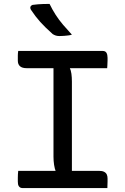

<svg xmlns="http://www.w3.org/2000/svg" viewBox="-20 -960 640 980"><path d="M347 -56H256L265 -84Q259 -99 256 -119Q253 -139 253 -161Q253 -220 253 -280Q253 -340 253 -400.5Q253 -461 253 -522Q253 -583 253 -644H344L335 -616Q342 -602 344.5 -583.5Q347 -565 347 -544Q347 -484 347 -423.5Q347 -363 347 -301.5Q347 -240 347 -179Q347 -118 347 -56ZM528 0H96Q90 0 85 -2Q80 -4 76.5 -9Q73 -14 72 -20Q71 -26 71 -33Q71 -44 71 -53Q71 -62 71.5 -70.5Q72 -79 73 -88H485Q502 -88 511.5 -83Q521 -78 525 -69.5Q529 -61 529 -49Q529 -40 529 -32Q529 -24 528.5 -16.5Q528 -9 528 0ZM73 -700H504Q518 -700 523.5 -690.5Q529 -681 529 -665Q529 -658 529 -651.5Q529 -645 528.5 -638.5Q528 -632 528 -626Q528 -620 527 -612H116Q93 -612 82 -622Q71 -632 71 -650Q71 -657 71 -663.5Q71 -670 71 -676Q71 -682 71.5 -688Q72 -694 73 -700ZM233 -940Q247 -911 264 -884.5Q281 -858 302 -833.5Q323 -809 347 -783Q337 -780 327.5 -779Q318 -778 307.5 -777Q297 -776 284 -776Q273 -776 265 -778.5Q257 -781 249 -786Q229 -804 213.5 -819Q198 -834 185.5 -848Q173 -862 161.5 -877Q150 -892 138 -910Q133 -919 135.5 -925.5Q138 -932 146 -935Q161 -937 173.5 -938Q186 -939 200 -939.5Q214 -940 233 -940Z"/></svg>

Font: Rec Mono Semicasual
Style: Regular
Weight: 400
Version: Version 1.085; ttfautohint (v1.8.4.7-5d5b)